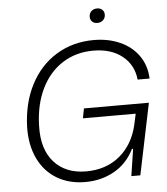

<svg xmlns="http://www.w3.org/2000/svg" viewBox="-60 -958 889 1022"><g transform="rotate(-5 384.5 -447.5)"><path d="M71 -308Q75 -436 125.5 -533.5Q176 -631 264 -685Q352 -739 465 -739Q541 -739 603.5 -711.5Q666 -684 703 -632Q740 -580 743 -509H679Q671 -588 611.5 -635.5Q552 -683 457 -683Q364 -683 292 -637Q220 -591 179 -506.5Q138 -422 135 -310Q131 -184 193 -115Q255 -46 364 -46Q472 -46 545 -107.5Q618 -169 641 -274L653 -329H371L381 -381H728L649 0H601L623 -144H617Q579 -68 510 -29Q441 10 355 10Q267 10 202 -29.5Q137 -69 103 -141Q69 -213 71 -308ZM454 -864Q454 -882 466 -893.5Q478 -905 497 -905Q514 -905 524.5 -895Q535 -885 535 -869Q535 -851 523 -839.5Q511 -828 492 -828Q475 -828 464.5 -838Q454 -848 454 -864Z"/></g></svg>

Font: Mona Sans Light
Style: Italic
Weight: 300
Italic angle: -11.7°
Designer: Deni Anggara
Foundry: GitHub
Version: Version 2.000